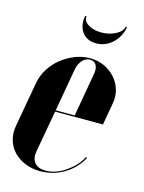

<svg xmlns="http://www.w3.org/2000/svg" viewBox="-114 -736 606 810"><g transform="rotate(15 189.0 -331.0)"><path d="M29 -345Q35 -378 53 -407Q71 -436 97.5 -457.5Q124 -479 156.5 -492Q189 -505 223 -505Q257 -505 285 -492Q313 -479 332.5 -457.5Q352 -436 361 -407Q370 -378 364 -346L347 -249H138L105 -65Q100 -34 115.5 -16Q131 2 163 2Q184 2 206 -5.5Q228 -13 248 -26.5Q268 -40 285.5 -58Q303 -76 313 -97L319 -95Q291 -45 244 -17.5Q197 10 141 10Q105 10 75 -2.5Q45 -15 25 -36Q5 -57 -3.5 -86Q-12 -115 -6 -148ZM222 -255 255 -443Q260 -469 251.5 -484Q243 -499 224 -499Q205 -499 191 -483.5Q177 -468 172 -443L139 -255ZM333 -672H339Q331 -628 300.5 -600Q270 -572 230 -572Q190 -572 169 -600Q148 -628 156 -672H162Q158 -652 181 -637Q204 -622 239 -622Q274 -622 301.5 -636.5Q329 -651 333 -672Z"/></g></svg>

Font: Moniqa Black Ita Display
Style: Italic
Weight: 900
Italic angle: -10°
Designer: Rajesh Rajput
Foundry: Rajesh Rajput
Version: Version 1.000